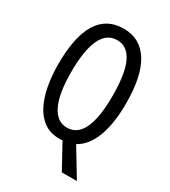

<svg xmlns="http://www.w3.org/2000/svg" viewBox="-214 -829 978 1104"><g transform="rotate(30 275.0 -277.0)"><path d="M501 -358Q501 -222 467 -134Q433 -46 369 -12L479 170H379L290 8Q282 10 271 10Q210 10 168 -19.5Q126 -49 100 -100.5Q74 -152 62 -218.5Q50 -285 50 -359Q50 -724 276 -724Q385 -724 443 -632Q501 -540 501 -358ZM137 -358Q137 -214 172.5 -140.5Q208 -67 275 -67Q412 -67 412 -358Q412 -648 276 -648Q206 -648 171.5 -574.5Q137 -501 137 -358Z"/></g></svg>

Font: Noto Sans Ethiopic ExtraCondensed
Style: Regular
Weight: 400
Width: 2
Designer: Monotype Design Team
Foundry: Monotype Imaging Inc.
Version: Version 2.102; ttfautohint (v1.8.4.7-5d5b)